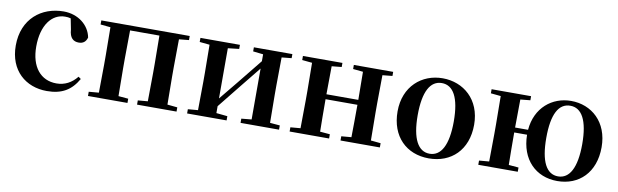

<svg xmlns="http://www.w3.org/2000/svg" viewBox="-40 -938 4313 1341"><g transform="rotate(10 2116.0 -268.0)"><path d="M308 16C415 16 480 -24 528 -108L510 -121C472 -74 424 -48 365 -48C254 -48 182 -132 182 -278C182 -429 251 -518 345 -518C359 -518 372 -517 385 -513L400 -437C404 -376 432 -356 469 -356C499 -356 519 -370 528 -402C512 -488 432 -552 329 -552C173 -552 40 -450 40 -260C40 -83 158 16 308 16Z M598 -507 669 -500C670 -442 671 -357 671 -301V-235C671 -179 670 -94 669 -36L598 -30V0H878V-30L808 -36L806 -235V-301L808 -502H1016L1018 -301V-235L1016 -36L946 -30V0H1226V-30L1155 -37L1153 -235V-301L1155 -500L1225 -507V-536H598Z M1680 -507 1752 -499V-450L1610 -274L1502 -142V-498L1581 -507V-536H1301V-507L1372 -500C1373 -442 1374 -357 1374 -301V-235C1374 -179 1373 -94 1372 -36L1301 -30V0H1581V-30L1502 -38V-87L1639 -258L1752 -398V-37L1680 -30V0H1953V-30L1883 -36L1881 -235V-301L1883 -500L1953 -507V-536H1680Z M2389 -507 2460 -500C2461 -445 2462 -363 2462 -301H2236L2238 -500L2308 -507V-536H2028V-507L2099 -500C2100 -442 2101 -357 2101 -301V-235C2101 -179 2100 -94 2099 -36L2028 -30V0H2308V-30L2238 -36C2237 -94 2236 -182 2236 -266H2462C2462 -182 2461 -94 2460 -36L2389 -30V0H2668V-30L2598 -37L2596 -235V-301L2598 -500L2668 -507V-536H2389Z M3017 16C3175 16 3289 -90 3289 -270C3289 -449 3165 -552 3017 -552C2870 -552 2746 -448 2746 -270C2746 -92 2858 16 3017 16ZM3017 -17C2936 -17 2889 -100 2889 -268C2889 -437 2936 -518 3017 -518C3098 -518 3145 -437 3145 -268C3145 -100 3098 -17 3017 -17Z M3928 -17C3846 -17 3801 -100 3801 -268C3801 -437 3846 -518 3928 -518C4009 -518 4056 -437 4056 -268C4056 -100 4009 -17 3928 -17ZM3928 16C4082 16 4193 -90 4193 -270C4193 -449 4073 -552 3928 -552C3794 -552 3679 -460 3666 -301H3574L3576 -500L3646 -507V-536H3366V-507L3437 -500C3438 -442 3439 -357 3439 -301V-235C3439 -179 3438 -94 3437 -36L3366 -30V0H3646V-30L3576 -36C3575 -94 3574 -182 3574 -266H3665C3667 -90 3776 16 3928 16Z"/></g></svg>

Font: Noto Serif JP
Style: Bold
Weight: 700
Designer: Ryoko NISHIZUKA 西塚涼子 (kana & ideographs); Frank Grießhammer (Latin, Greek & Cyrillic); Wenlong ZHANG 张文龙 (bopomofo); San
Foundry: Adobe
Version: Version 2.001;hotconv 1.1.0;makeotfexe 2.6.0